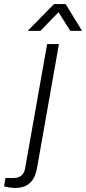

<svg xmlns="http://www.w3.org/2000/svg" viewBox="-115 -743 424 945"><path d="M21 -591H84L173 -683L231 -591H289L208 -723H151ZM-39 182C33 182 59 135 68 80L175 -526H117L9 83C4 116 -15 133 -48 133H-88L-95 174C-82 178 -60 182 -39 182Z"/></svg>

Font: Archivo ExtraLight
Style: Italic
Weight: 200
Italic angle: -10°
Designer: Hector Gatti
Foundry: Omnibus-Type
Version: Version 2.001